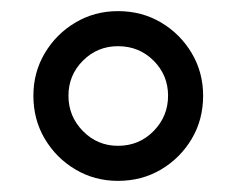

<svg xmlns="http://www.w3.org/2000/svg" viewBox="-20 -722 425 345"><path d="M192 -397Q150 -397 115.5 -417.5Q81 -438 60.5 -472.5Q40 -507 40 -550Q40 -592 60.5 -626.5Q81 -661 115.5 -681.5Q150 -702 192 -702Q235 -702 269.5 -681.5Q304 -661 324.5 -626.5Q345 -592 345 -550Q345 -507 324.5 -472.5Q304 -438 269.5 -417.5Q235 -397 192 -397ZM192 -460Q230 -460 256 -486.5Q282 -513 282 -550Q282 -587 256 -613Q230 -639 192 -639Q155 -639 129 -613Q103 -587 103 -550Q103 -513 129 -486.5Q155 -460 192 -460Z"/></svg>

Font: Odibee Sans
Style: Regular
Weight: 400
Designer: James Barnard - Barnard Co. Limited
Version: Version 2.001; ttfautohint (v1.8.3)